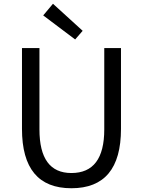

<svg xmlns="http://www.w3.org/2000/svg" viewBox="-20 -989 761 1022"><path d="M97 -303V-733H190V-300Q190 -68 360 -68Q535 -68 535 -300V-733H624V-303Q624 13 360 13Q97 13 97 -303ZM210 -907 262 -969 420 -825 380 -779Z"/></svg>

Font: 思源黑体R
Style: Regular
Weight: 400
Designer: Ryoko NISHIZUKA  (kana & ideographs); Paul D. Hunt (Latin, Greek & Cyrillic); Wenlong ZHANG  (bopomofo); Sandoll Communi
Foundry: Adobe Systems Incorporated
Version: Version 1.00 June 24, 2014, initial release